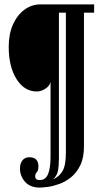

<svg xmlns="http://www.w3.org/2000/svg" viewBox="-20 -720 454 870"><path d="M160.5 130Q116.5 130 93.5 103.8Q70.5 77.5 70.5 43.5Q70.5 20.5 81.8 6.5Q93 -7.5 112.5 -7.5Q154 -7.5 154 33Q154 54 146.8 60.2Q139.5 66.5 139.5 79Q139.5 96 160 96Q186.5 96 197.8 68.8Q209 41.5 209 -10V-349Q205 -330 185.2 -317.8Q165.5 -305.5 147.5 -305.5H146.5Q90.5 -305.5 55 -361.5Q19.5 -417.5 19.5 -508Q19.5 -566.5 39 -609.5Q58.5 -652.5 91 -676.2Q123.5 -700 162 -700H406.5V-662.5H360.5V-57.5Q360.5 -5.5 344 28.5Q327.5 62.5 302.2 83Q277 103.5 249 113.5Q221 123.5 197 126.8Q173 130 160.5 130ZM221 92.5Q248.5 80.5 263.5 54.8Q278.5 29 278.5 -27.5V-662.5H247V-3.5Q247 30 243 52.5Q239 75 221 92.5Z"/></svg>

Font: Imbue 10pt
Style: Bold
Weight: 700
Designer: Tyler Finck
Foundry: Etcetera Type Company
Version: Version 1.102; ttfautohint (v1.8.3)